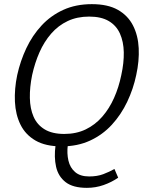

<svg xmlns="http://www.w3.org/2000/svg" viewBox="-20 -698 720 926"><path d="M307 2Q302 42 310 76.5Q318 111 342.5 132Q367 153 410 153Q449 153 478 142Q507 131 532 117L550 159Q518 181 479.5 194.5Q441 208 399 208Q332 208 296.5 180.5Q261 153 250.5 106.5Q240 60 248 2ZM63 -336Q78 -404 107 -465.5Q136 -527 180.5 -575Q225 -623 285.5 -650.5Q346 -678 423 -678Q500 -678 548.5 -650.5Q597 -623 621.5 -575Q646 -527 649 -465.5Q652 -404 637 -336Q623 -269 593.5 -207Q564 -145 519.5 -96.5Q475 -48 414.5 -20Q354 8 277 8Q200 8 151.5 -20Q103 -48 79 -96.5Q55 -145 52 -207Q49 -269 63 -336ZM135 -336Q123 -277 124 -225.5Q125 -174 142 -135Q159 -96 195.5 -74Q232 -52 290 -52Q348 -52 393.5 -74Q439 -96 473 -135Q507 -174 530 -225.5Q553 -277 565 -336Q578 -395 577 -446Q576 -497 558.5 -536Q541 -575 504.5 -596.5Q468 -618 410 -618Q352 -618 306.5 -596.5Q261 -575 227 -536Q193 -497 170.5 -446Q148 -395 135 -336Z"/></svg>

Font: Epunda Sans Light
Style: Italic
Weight: 300
Italic angle: -12.0243°
Designer: Simon Atzbach
Foundry: typofactur
Version: Version 2.204